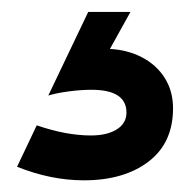

<svg xmlns="http://www.w3.org/2000/svg" viewBox="-20 -46 312 324"><path d="M8.8 235.4 42 165.5Q91.8 182.6 133.3 182.6Q160.6 182.6 177 172.4Q193.4 162.1 193.4 144Q193.4 105.5 134.3 105.5Q116.7 105.5 96.4 108.2Q76.2 110.8 61.5 115.2L128.9 -25.9H200.2L165.5 36.6Q195.3 38.1 219.7 50.8Q244.1 63.5 258.1 85.7Q272 107.9 272 136.7Q272 195.3 230.5 226.8Q189 258.3 121.6 258.3Q65.9 258.3 8.8 235.4Z"/></svg>

Font: Glacial Indifference
Style: Bold
Weight: 700
Designer: Alfredo Marco Pradil
Foundry: Alfredo Marco Pradil
Version: Version 1.312